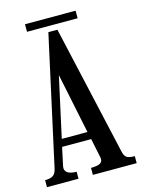

<svg xmlns="http://www.w3.org/2000/svg" viewBox="-124 -907 739 982"><g transform="rotate(-15 245.5 -416.0)"><path d="M107 -80Q103 -59 118.5 -47.5Q134 -36 167 -36V1H0V-36Q29 -36 43 -46Q57 -56 62 -80L212 -763H260L415 -78Q420 -53 432.5 -44.5Q445 -36 475 -36V1H243V-36Q279 -36 293.5 -45.5Q308 -55 303 -77L282 -178H128ZM137 -218H273L207 -537ZM107 -793V-833H375V-793Z"/></g></svg>

Font: Girassol
Style: Regular
Weight: 400
Width: 3
Designer: Liam Spradlin
Version: Version 1.004